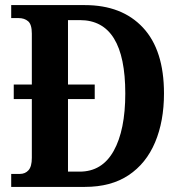

<svg xmlns="http://www.w3.org/2000/svg" viewBox="-20 -734 711 754"><path d="M24 0V-51H58Q79 -51 92 -65.5Q105 -80 105 -114V-345H34V-402H105V-602Q105 -638 90.5 -650.5Q76 -663 53 -663H24V-714H313Q459 -714 541.5 -625.5Q624 -537 624 -367Q624 -258 589 -175Q554 -92 485 -46Q416 0 313 0ZM293 -60Q381 -60 426.5 -141.5Q472 -223 472 -367Q472 -655 294 -655H247V-402H352V-345H247V-60Z"/></svg>

Font: Noto Serif Lao Condensed
Style: Bold
Weight: 700
Width: 3
Designer: Monotype Design Team
Foundry: Monotype Imaging Inc.
Version: Version 2.003; ttfautohint (v1.8.4.7-5d5b)